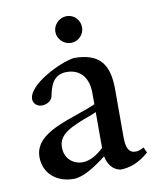

<svg xmlns="http://www.w3.org/2000/svg" viewBox="-74 -679 622 750"><g transform="rotate(-10 236.5 -304.5)"><path d="M240 -514C270 -514 293 -538 293 -567C293 -596 270 -620 241 -620C212 -620 187 -596 187 -567C187 -538 212 -514 240 -514ZM458 -41C454 -48 451 -56 448 -63C437 -56 426 -52 415 -52C388 -52 378 -74 378 -115V-306C378 -403 344 -454 240 -454C180 -445 52 -380 52 -324C52 -306 68 -293 85 -293C107 -293 128 -305 130 -329C140 -379 161 -405 203 -405C255 -405 288 -370 288 -307V-262C193 -220 41 -198 41 -96C41 -31 91 11 158 11C197 11 244 -20 290 -55C296 -26 312 2 346 7C384 6 419 -7 458 -41ZM288 -89C264 -66 234 -47 204 -47C168 -47 134 -72 134 -118C134 -170 181 -191 269 -223L288 -231Z"/></g></svg>

Font: Sibila
Style: Regular
Weight: 400
Designer: Stefan Peev
Foundry: Context Ltd
Version: Version 1.000